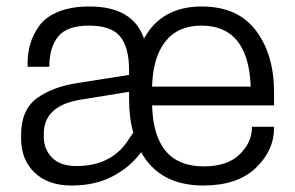

<svg xmlns="http://www.w3.org/2000/svg" viewBox="-20 -561 911 592"><path d="M825 -236H449Q454 -48 608 -48Q681 -48 719 -85Q757 -122 757 -170H825V-166Q825 -97 768.5 -43Q712 11 607 11Q472 11 415 -92Q383 -47 328.5 -18Q274 11 201 11Q128 11 86.5 -29Q45 -69 45 -134V-144Q45 -222 93 -257.5Q141 -293 219 -305L378 -330V-344Q378 -415 350.5 -448.5Q323 -482 255 -482Q186 -482 159 -448Q132 -414 132 -355H65V-364Q65 -397 73.5 -426Q82 -455 101.5 -482Q121 -509 160.5 -525Q200 -541 256 -541Q390 -541 424 -442Q478 -541 602 -541Q713 -541 769 -467Q825 -393 825 -276ZM381 -138 391 -152Q378 -197 378 -254V-278L225 -253Q115 -234 115 -148V-139Q115 -101 140.5 -75Q166 -49 216 -49Q329 -49 381 -138ZM601 -482Q528 -482 489.5 -432.5Q451 -383 449 -294H753Q746 -482 601 -482Z"/></svg>

Font: Cooper Hewitt
Style: Book
Weight: 705
Designer: Village Type and Design LLC
Foundry: Cooper Hewitt Smithsonian Design Museum
Version: 1.000; ttfautohint (v1.8.1)